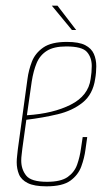

<svg xmlns="http://www.w3.org/2000/svg" viewBox="-20 -651 394 678"><path d="M144 7Q101 7 78 -4.5Q55 -16 47 -35.5Q39 -55 39 -78Q39 -89 40.5 -101Q42 -113 43 -124L77 -372Q81 -403 92.5 -433Q104 -463 132.5 -483Q161 -503 216 -503Q259 -503 281 -491.5Q303 -480 311.5 -460.5Q320 -441 320 -417Q320 -407 319 -395Q318 -383 316 -372Q308 -318 272 -289Q236 -260 183.5 -247.5Q131 -235 73 -228L59 -127Q58 -116 56.5 -105.5Q55 -95 55 -84Q55 -53 72.5 -31Q90 -9 146 -9Q195 -9 219 -26Q243 -43 252.5 -70Q262 -97 266 -127L272 -167H288L282 -124Q278 -93 267 -63Q256 -33 228.5 -13Q201 7 144 7ZM75 -244Q168 -250 230 -281.5Q292 -313 300 -372Q302 -384 303 -395.5Q304 -407 304 -418Q304 -448 287 -467.5Q270 -487 214 -487Q170 -487 145.5 -471.5Q121 -456 109.5 -428.5Q98 -401 92 -363ZM234 -545 163 -631H183L249 -545Z"/></svg>

Font: Alumni Sans Pinstripe
Style: Italic
Weight: 400
Italic angle: -8°
Designer: Robert E. Leuschke
Foundry: Robert E. Leuschke
Version: Version 1.010; ttfautohint (v1.8.4.7-5d5b)